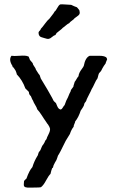

<svg xmlns="http://www.w3.org/2000/svg" viewBox="-20 -688 539 871"><path d="M341 -636Q343 -629 340.5 -624Q338 -619 329 -613Q320 -607 319 -606Q316 -601 306.5 -594.5Q297 -588 294 -583Q287 -580 278.5 -572.5Q270 -565 265 -562Q261 -557 251.5 -550Q242 -543 239 -540Q237 -539 236 -537Q235 -535 233.5 -532.5Q232 -530 231 -529Q225 -528 216.5 -520.5Q208 -513 202 -512Q198 -511 193 -512Q188 -513 182 -515Q176 -517 172 -518Q156 -521 155 -537Q154 -543 159.5 -548Q165 -553 165 -557Q172 -564 184 -580.5Q196 -597 204 -603L214 -616Q224 -628 228 -636Q233 -639 239.5 -651.5Q246 -664 253 -668Q260 -669 279 -667.5Q298 -666 303 -666Q317 -659 329 -655Q330 -653 335.5 -647.5Q341 -642 341 -636ZM369 -227 365 -222Q363 -220 362 -215Q361 -210 360 -208Q356 -200 346 -186Q336 -155 321 -137Q321 -133 317.5 -126Q314 -119 314 -113Q304 -101 297 -80Q294 -75 287.5 -64.5Q281 -54 278 -49Q250 9 243 18Q242 22 239.5 28.5Q237 35 236 38Q234 41 229.5 49Q225 57 223 62Q223 63 220 73L217 74Q213 83 209 101Q201 108 189 130.5Q177 153 166 161Q162 163 127 163Q123 163 116 163Q109 163 105 163Q101 163 96 161.5Q91 160 89 156Q87 151 89 134Q90 131 94.5 127Q99 123 100 122Q113 85 127 70Q135 43 150 19Q152 17 153 11.5Q154 6 155 5Q156 2 160 -2.5Q164 -7 165 -11Q166 -14 168.5 -19.5Q171 -25 172 -27Q173 -28 177 -33.5Q181 -39 182 -42Q184 -50 191 -57Q192 -63 200 -78.5Q208 -94 207 -104Q206 -111 198 -123Q194 -127 190 -134Q180 -148 179 -150Q176 -155 170 -164Q164 -173 159 -180Q154 -187 149 -192Q147 -200 139.5 -212Q132 -224 130 -231Q127 -234 120 -252Q111 -259 111 -271L95 -287Q82 -324 56 -351Q56 -354 54 -359Q52 -364 51 -367Q45 -377 40 -383L37 -384V-388Q18 -417 32 -435Q42 -433 69 -435Q96 -437 105 -433Q109 -433 110.5 -430Q112 -427 113.5 -422.5Q115 -418 116 -416L128 -402Q129 -395 135.5 -386.5Q142 -378 143 -372Q157 -349 160 -347Q161 -343 165 -332Q168 -328 195 -282Q197 -278 207.5 -260Q218 -242 223 -231Q224 -229 226 -227.5Q228 -226 230.5 -223.5Q233 -221 234 -220Q235 -218 238.5 -209Q242 -200 246 -196Q250 -192 256 -191Q261 -193 265.5 -201Q270 -209 273 -211Q281 -235 288 -246L295 -263Q302 -275 302 -280Q311 -292 313 -295Q313 -299 315.5 -305.5Q318 -312 319 -317Q322 -320 327 -329Q332 -338 336 -342Q337 -351 341 -359Q345 -367 351.5 -375.5Q358 -384 360 -389Q367 -427 387 -435H429Q458 -435 464 -425Q464 -424 466 -419Q466 -418 463 -411.5Q460 -405 459 -400Q451 -390 444 -377Q443 -376 442 -373Q441 -370 440 -369Q439 -366 434 -361Q429 -356 428 -353Q427 -350 426 -346.5Q425 -343 424 -338.5Q423 -334 422 -332Q416 -325 408.5 -308Q401 -291 396 -284Q393 -276 385 -261Q377 -246 374 -239Q371 -229 369 -227Z"/></svg>

Font: FuturaRenner
Style: Regular
Weight: 400
Designer: BSozoo
Foundry: BSozoo
Version: Version 1.001;PS 001.001;hotconv 1.0.70;makeotf.lib2.5.58329